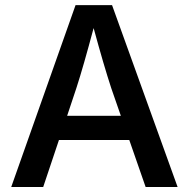

<svg xmlns="http://www.w3.org/2000/svg" viewBox="-20 -748 755 768"><path d="M24.9 0H152.8L215.8 -188H497.1L562.5 0H690.4L428.2 -727.5H282.2ZM248.5 -284.7 285.6 -396C304.7 -454.6 326.7 -532.2 354.5 -635.7C382.3 -533.7 404.8 -457 424.8 -396L463.4 -284.7Z"/></svg>

Font: Raveo Medium
Style: Regular
Weight: 500
Designer: Jakub Foglar, Rasmus Andersson (Inter)
Foundry: Jakubfoglar.com
Version: Version 1.100;Glyphs 3.2.3 (3260)